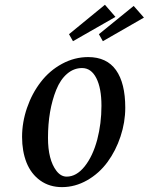

<svg xmlns="http://www.w3.org/2000/svg" viewBox="-20 -767 622 803"><path d="M386.7 -183.1Q404.3 -250.5 404.3 -324.7Q404.3 -398.4 382.8 -440.4Q361.3 -482.4 323.2 -482.4Q288.6 -482.4 260.5 -458.3Q232.4 -434.1 215.3 -391.6Q180.7 -305.7 180.7 -190.4Q180.7 -99.1 215.8 -52.7Q234.4 -28.3 258.8 -28.3Q299.8 -28.3 334 -71Q368.2 -113.8 386.7 -183.1ZM429.7 -89.4Q394.5 -41.5 344.2 -12.9Q293.9 15.6 239.3 15.6Q187 15.6 148.4 -12Q109.9 -39.6 90.8 -87.4Q72.3 -134.8 72.3 -194.3Q72.3 -255.4 93 -315.9Q113.8 -376.5 150.4 -423.8Q187 -471.7 239.3 -500Q291.5 -528.3 348.6 -528.3Q426.3 -528.3 465.1 -473.9Q503.9 -419.4 503.9 -316.4Q503.9 -255.9 484.1 -196.3Q464.4 -136.7 429.7 -89.4ZM582 -693.4 410.2 -594.7 393.6 -624 539.1 -742.2ZM462.9 -696.3 285.2 -594.7 268.6 -624 418.9 -747.1Z"/></svg>

Font: Neuton
Style: Italic
Weight: 400
Italic angle: -9°
Designer: Brian M Zick
Version: Version 1.32